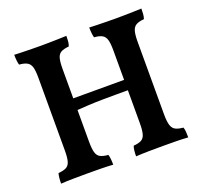

<svg xmlns="http://www.w3.org/2000/svg" viewBox="-119 -816 1007 955"><g transform="rotate(-20 384.5 -338.0)"><path d="M445 3Q445 -12 446.5 -26.5Q448 -41 452 -51Q479 -53 493.5 -61Q508 -69 513.5 -89Q519 -109 519 -146V-530Q519 -568 513.5 -587Q508 -606 493.5 -614.5Q479 -623 451 -625Q448 -635 446.5 -649.5Q445 -664 445 -679Q463 -678 487 -677.5Q511 -677 537 -676.5Q563 -676 585 -676Q607 -676 631 -676.5Q655 -677 678 -677.5Q701 -678 721 -679Q721 -664 720 -650.5Q719 -637 715 -625Q689 -623 674 -615Q659 -607 653 -587.5Q647 -568 647 -530V-146Q647 -109 653 -89Q659 -69 674 -61Q689 -53 715 -51Q719 -42 720 -27.5Q721 -13 721 3Q694 1 659 0.5Q624 0 588 0Q552 0 513 0.5Q474 1 445 3ZM48 3Q48 -12 49.5 -26.5Q51 -41 54 -51Q81 -53 96 -61Q111 -69 116.5 -89Q122 -109 122 -146V-530Q122 -568 116.5 -587Q111 -606 96 -614.5Q81 -623 54 -625Q51 -635 49.5 -649.5Q48 -664 48 -679Q66 -678 90 -677.5Q114 -677 139.5 -676.5Q165 -676 187 -676Q210 -676 234 -676.5Q258 -677 281 -677.5Q304 -678 324 -679Q324 -664 323 -650.5Q322 -637 317 -625Q291 -623 276 -615Q261 -607 255.5 -587.5Q250 -568 250 -530V-146Q250 -109 255.5 -89Q261 -69 276 -61Q291 -53 318 -51Q321 -42 322.5 -27.5Q324 -13 324 3Q296 1 261.5 0.5Q227 0 191 0Q154 0 115.5 0.5Q77 1 48 3ZM245 -313V-375H524V-320Q497 -320 460 -320Q423 -320 383.5 -319.5Q344 -319 308 -317Q272 -315 245 -313Z"/></g></svg>

Font: Vollkorn SemiBold
Style: Regular
Weight: 600
Designer: Friedrich Althausen
Foundry: Friedrich Althausen
Version: Version 5.000